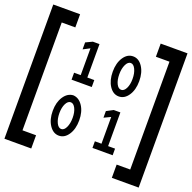

<svg xmlns="http://www.w3.org/2000/svg" viewBox="-143 -867 1118 1118"><g transform="rotate(20 416.0 -308.0)"><path d="M0 -723.6H166.2V-642.1H82.1V26.2H166.2V108.2H0ZM749.7 -642.1H665.6V-723.6H831.8V108.2H665.6V26.2H749.7ZM290.8 -599H331.8V-391.8H374.9V-348.7H249.7V-391.8H290.8V-557.9L249.7 -536.4V-579.5ZM541 -266.7H582.1V-57.9H625.1V-16.9H500V-57.9H541V-223.6L500 -204.1V-245.1ZM290.8 -266.7Q326.2 -264.6 349.5 -229.5Q372.8 -194.4 372.8 -140.8Q372.8 -87.2 349.5 -52.1Q326.2 -16.9 291 -16.9Q255.9 -16.9 232.3 -52.1Q208.7 -87.2 208.7 -140.8Q208.7 -194.4 232.1 -229.5Q255.4 -264.6 290.8 -266.7ZM290.8 -223.6Q273.3 -223.6 261.5 -200.3Q249.7 -176.9 249.7 -141.8Q249.7 -106.7 261.5 -82.3Q273.3 -57.9 291 -57.9Q308.7 -57.9 320.3 -82.3Q331.8 -106.7 331.8 -141.8Q331.8 -176.9 320 -200.3Q308.2 -223.6 290.8 -223.6ZM541 -599Q576.4 -599 599.7 -563.8Q623.1 -528.7 623.1 -474.9Q623.1 -421 599.5 -385.9Q575.9 -350.8 540.8 -350.8Q505.6 -350.8 482.3 -385.9Q459 -421 459 -474.9Q459 -528.7 482.3 -563.8Q505.6 -599 541 -599ZM541 -557.9Q523.6 -557.9 511.8 -533.6Q500 -509.2 500 -473.8Q500 -438.5 511.5 -415.1Q523.1 -391.8 540.8 -391.8Q558.5 -391.8 570.3 -415.1Q582.1 -438.5 582.1 -473.8Q582.1 -509.2 570.3 -533.6Q558.5 -557.9 541 -557.9Z"/></g></svg>

Font: FiraCode Nerd Font
Style: Regular
Weight: 400
Designer: Carrois Corporate, Edenspiekermann AG, Nikita Prokopov
Foundry: Carrois Corporate, Edenspiekermann AG, Nikita Prokopov
Version: Version 6.002;Nerd Fonts 2.2.2